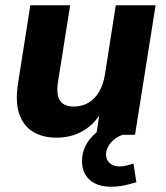

<svg xmlns="http://www.w3.org/2000/svg" viewBox="-20 -511 630 728"><path d="M194 11Q142 11 105 -11.5Q68 -34 52.5 -80.5Q37 -127 49 -199L95 -491H246L200 -201Q195 -170 199.5 -149Q204 -128 219 -117.5Q234 -107 260 -107Q291 -107 315.5 -121.5Q340 -136 356 -163.5Q372 -191 378 -229L419 -491H570L492 0H345L359 -92H367Q342 -43 297 -16Q252 11 194 11ZM402 197Q348 197 319.5 170.5Q291 144 291 100Q291 51 324 12.5Q357 -26 407 -45L445 0Q423 8 409 21Q395 34 388.5 48Q382 62 382 75Q382 95 396 107.5Q410 120 432 120Q446 120 458.5 117Q471 114 486 109L497 180Q470 188 448.5 192.5Q427 197 402 197Z"/></svg>

Font: Nunito Sans 12pt ExtraLight 12pt ExtraBold
Style: Italic
Weight: 800
Italic angle: -9°
Version: Version 3.101;gftools[0.9.27]